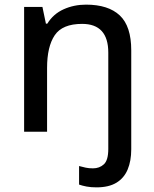

<svg xmlns="http://www.w3.org/2000/svg" viewBox="-20 -568 666 828"><path d="M396 240Q372 240 353.5 236.5Q335 233 321 228V148Q336 152 349.5 155Q363 158 381 158Q409 158 428 140.5Q447 123 447 74V-341Q447 -465 334 -465Q249 -465 216 -416Q183 -367 183 -275V0H84V-538H163L178 -466H184Q210 -508 254.5 -528Q299 -548 351 -548Q447 -548 496.5 -501.5Q546 -455 546 -351V76Q546 126 530.5 163Q515 200 482 220Q449 240 396 240Z"/></svg>

Font: Noto Sans New Tai Lue Medium
Style: Regular
Weight: 500
Version: Version 2.003